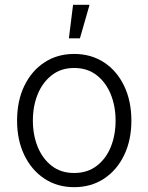

<svg xmlns="http://www.w3.org/2000/svg" viewBox="-20 -775 623 807"><path d="M291.5 11.7Q221.2 11.7 167 -23.9Q112.8 -59.6 82.3 -122.8Q51.8 -186 51.8 -268.1Q51.8 -351.1 82.3 -414.3Q112.8 -477.5 167 -512.9Q221.2 -548.3 291.5 -548.3Q362.8 -548.3 417 -512.9Q471.2 -477.5 501.7 -414.1Q532.2 -350.6 532.2 -268.1Q532.2 -186 501.7 -122.8Q471.2 -59.6 417 -23.9Q362.8 11.7 291.5 11.7ZM291.5 -47.9Q347.2 -47.9 386.2 -77.6Q425.3 -107.4 445.6 -157.2Q465.8 -207 465.8 -268.1Q465.8 -329.1 445.3 -379.2Q424.8 -429.2 386 -459.2Q347.2 -489.3 291.5 -489.3Q236.8 -489.3 198 -459.2Q159.2 -429.2 138.7 -379.4Q118.2 -329.6 118.2 -268.1Q118.2 -207 138.7 -157.2Q159.2 -107.4 197.8 -77.6Q236.3 -47.9 291.5 -47.9ZM269.5 -613.8 287.1 -754.9H356.4L315.9 -613.8Z"/></svg>

Font: Inter 17pt Light
Style: Regular
Weight: 300
Version: Version 4.001;git-66647c0bb